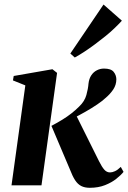

<svg xmlns="http://www.w3.org/2000/svg" viewBox="-20 -838 578 868"><path d="M32 0 94.5 -452 38.5 -474.5 42 -494.5 217 -525 238 -508.5 167.5 0ZM386 11Q363 11 347 2.8Q331 -5.5 319.2 -23.8Q307.5 -42 296.5 -71L212.5 -269Q240 -283.5 262.2 -297.2Q284.5 -311 303 -325.5Q321.5 -340 337.5 -356Q362.5 -379.5 370.5 -408.5Q378.5 -437.5 380 -459.5Q382.5 -482 392.5 -497.2Q402.5 -512.5 417.8 -520.2Q433 -528 450 -528Q481.5 -528 493.5 -513.5Q505.5 -499 506 -480Q506 -454.5 492 -433.5Q478 -412.5 457 -395Q443.5 -382 419.5 -365.8Q395.5 -349.5 366.5 -333Q337.5 -316.5 308.8 -302Q280 -287.5 255 -277.5L322 -321.5L428 -108.5Q440.5 -83.5 451.5 -71Q462.5 -58.5 477.5 -58.5Q487.5 -58.5 500 -64.2Q512.5 -70 526 -83.5L538.5 -61Q527 -46.5 506 -29.8Q485 -13 454.8 -1Q424.5 11 386 11ZM298 -596 448 -817.5 531 -744.5Q517.5 -729.5 498.2 -711Q479 -692.5 455.8 -673.8Q432.5 -655 408.2 -637Q384 -619 360.8 -603.8Q337.5 -588.5 318 -578Z"/></svg>

Font: Merriweather 120pt
Style: Bold Italic
Weight: 700
Italic angle: -7.8°
Version: Version 2.101